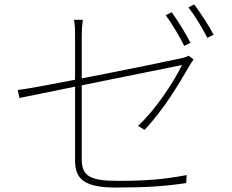

<svg xmlns="http://www.w3.org/2000/svg" viewBox="-20 -829 1040 862"><path d="M751 -774 724 -761C751 -724 788 -663 807 -623L835 -637C813 -681 776 -739 751 -774ZM852 -809 826 -796C855 -759 888 -704 911 -659L939 -673C919 -712 879 -773 852 -809ZM317 -108C317 -30 353 13 498 13C640 13 720 7 816 -7L818 -43C718 -24 637 -17 510 -17C381 -17 347 -40 347 -115V-446C555 -488 797 -537 797 -537C765 -470 684 -342 600 -264L629 -246C718 -340 784 -454 832 -536C837 -544 843 -555 849 -562L827 -579C821 -575 807 -570 792 -567C756 -559 539 -514 347 -477V-671C347 -695 348 -712 352 -740H312C317 -712 317 -697 317 -671V-471C204 -449 103 -430 60 -425L67 -389C106 -397 204 -417 317 -440Z"/></svg>

Font: Source Han Sans JP ExtraLight
Style: Regular
Weight: 250
Designer: Ryoko NISHIZUKA 西塚涼子 (kana, bopomofo & ideographs); Paul D. Hunt (Latin, Greek & Cyrillic); Sandoll Communications 산돌커뮤니
Foundry: Adobe
Version: Version 2.001;hotconv 1.0.107;makeotfexe 2.5.65593